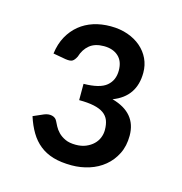

<svg xmlns="http://www.w3.org/2000/svg" viewBox="-67 -879 468 495"><g transform="rotate(15 167.0 -632.0)"><path d="M46 -712.5Q49.5 -739 60.5 -758.8Q71.5 -778.5 87.8 -791.8Q104 -805 125 -811.8Q146 -818.5 170.5 -818.5Q196 -818.5 216.5 -811.2Q237 -804 251.8 -791.2Q266.5 -778.5 274.5 -761.5Q282.5 -744.5 282.5 -724.5Q282.5 -660.5 223.5 -638Q290.5 -619.5 290.5 -558.5Q290.5 -531 280 -510Q269.5 -489 252.2 -474.8Q235 -460.5 212.2 -453.2Q189.5 -446 165.5 -446Q137 -446 116 -452.2Q95 -458.5 79.8 -470.8Q64.5 -483 53.8 -501Q43 -519 35.5 -542.5L63 -554.5Q74 -559 83.8 -556.8Q93.5 -554.5 97.5 -546Q100 -541 104 -533.2Q108 -525.5 115.2 -518Q122.5 -510.5 133.8 -505.2Q145 -500 162 -500Q177.5 -500 189.2 -505Q201 -510 209 -517.8Q217 -525.5 221 -535.5Q225 -545.5 225 -556Q225 -571 220.8 -581.8Q216.5 -592.5 206.8 -599.5Q197 -606.5 180.8 -610Q164.5 -613.5 141 -613.5V-657Q184.5 -657.5 202.2 -672.5Q220 -687.5 220 -713.5Q220 -738.5 205.5 -751.5Q191 -764.5 167 -764.5Q143 -764.5 128.8 -752.8Q114.5 -741 108.5 -721Q103.5 -711 98 -707.8Q92.5 -704.5 79.5 -706.5Z"/></g></svg>

Font: Lato
Style: Regular
Weight: 400
Designer: Lukasz Dziedzic with Adam Twardoch and Botio Nikoltchev
Foundry: tyPoland Lukasz Dziedzic
Version: Version 2.015; 2015-08-06; http://www.latofonts.com/